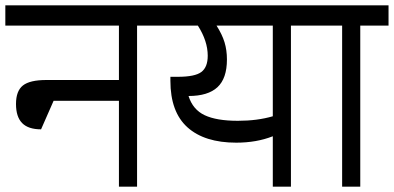

<svg xmlns="http://www.w3.org/2000/svg" viewBox="-30 -700 1477 720"><path d="M590 -604H484V0H416V-322H171L124 -215Q76 -215 53 -238.5Q30 -262 30 -310Q30 -359 56 -379.5Q82 -400 144 -400H416V-604H-10V-680H590Z M1167 -604H1061V0H993V-189Q932 -165 856 -165Q737 -165 673 -222.5Q609 -280 609 -397V-412H637Q701 -412 725 -430Q749 -448 749 -491Q749 -546 712 -604H570V-680H1167ZM993 -604H782Q803 -571 812 -541.5Q821 -512 821 -477Q821 -406 785.5 -373Q750 -340 677 -340Q693 -289 737.5 -268Q782 -247 862 -247Q935 -247 993 -264Z M1427 -604H1321V0H1253V-604H1147V-680H1427Z"/></svg>

Font: Rhodium Libre
Style: Regular
Weight: 400
Designer: James Puckett
Foundry: Dunwich Type Founders
Version: Version 1.001; ttfautohint (v1.3)